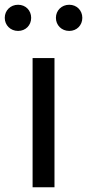

<svg xmlns="http://www.w3.org/2000/svg" viewBox="-45 -787 366 807"><path d="M92 0H184V-543H92ZM31 -657C63 -657 86 -681 86 -712C86 -743 63 -767 31 -767C-1 -767 -25 -743 -25 -712C-25 -681 -1 -657 31 -657ZM246 -657C278 -657 301 -681 301 -712C301 -743 278 -767 246 -767C214 -767 190 -743 190 -712C190 -681 214 -657 246 -657Z"/></svg>

Font: Noto Sans CJK HK
Style: Regular
Weight: 400
Designer: Ryoko NISHIZUKA 西塚涼子 (kana, bopomofo & ideographs); Paul D. Hunt (Latin, Greek & Cyrillic); Sandoll Communications 산돌커뮤니
Foundry: Adobe
Version: Version 2.004;hotconv 1.0.118;makeotfexe 2.5.65603